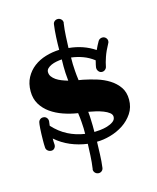

<svg xmlns="http://www.w3.org/2000/svg" viewBox="-121 -834 812 992"><g transform="rotate(-15 284.5 -338.0)"><path d="M532.2 -252.9Q532.2 -211.4 511.2 -179.9Q490.2 -148.4 458.3 -127.4Q426.3 -106.4 388.2 -95.7Q350.1 -85 315.9 -85Q314.9 -53.2 313.7 -17.3Q312.5 18.6 308.1 51.8Q307.1 61.5 300 67.9Q293 74.2 283.2 74.2Q272.5 74.2 264.6 66.7Q256.8 59.1 256.8 47.9Q256.8 46.9 257.3 46.4Q257.8 45.9 257.8 44.9Q262.7 11.2 264.4 -23.9Q266.1 -59.1 267.1 -86.9Q219.7 -93.3 177 -111.3Q134.3 -129.4 99.1 -160.2Q99.1 -151.9 99.1 -143.8Q99.1 -135.7 100.1 -127.9V-126Q100.1 -116.2 93.5 -108.6Q86.9 -101.1 77.1 -101.1Q65.9 -101.1 57.9 -107.7Q49.8 -114.3 48.8 -124Q47.9 -133.8 47.9 -143.6Q47.9 -153.3 47.9 -164.1Q47.9 -182.1 48.6 -198.2Q49.3 -214.4 50 -226.8Q50.8 -239.3 51.8 -247.1Q52.7 -254.9 53.2 -255.9Q54.2 -265.6 61.3 -272.2Q68.4 -278.8 78.1 -278.8Q90.3 -278.8 97.2 -271Q104 -263.2 104 -253.9V-251L101.1 -228Q136.2 -189.5 178 -168.2Q219.7 -147 267.1 -140.1V-141.1Q267.6 -153.3 267.1 -169.9Q266.6 -184.1 265.1 -204.8Q263.7 -225.6 259.8 -252.9Q220.7 -258.8 183.3 -271.7Q146 -284.7 116.7 -305.4Q87.4 -326.2 69.6 -355.7Q51.8 -385.3 51.8 -424.8Q51.8 -466.8 68.6 -498Q85.4 -529.3 113 -550.3Q140.6 -571.3 176.3 -582Q211.9 -592.8 250 -594.2Q250 -625 251.7 -660.6Q253.4 -696.3 257.8 -728Q258.8 -737.8 266.1 -743.9Q273.4 -750 283.2 -750Q293.5 -750 301.3 -742.7Q309.1 -735.4 309.1 -724.1Q309.1 -723.1 308.6 -722.7Q308.1 -722.2 308.1 -721.2Q303.2 -687.5 301.5 -653.1Q299.8 -618.7 298.8 -590.8Q377 -583.5 437 -543Q441.4 -553.7 447.3 -564.5Q453.1 -575.2 459 -585.9Q462.9 -592.3 469 -595.2Q475.1 -598.1 481 -598.1Q492.2 -598.1 499.5 -590.6Q506.8 -583 506.8 -573.2Q506.8 -565.4 502.9 -560.1Q484.4 -526.9 474.1 -497.1Q463.9 -467.3 460.9 -449.2Q459.5 -439.9 452.1 -433.3Q444.8 -426.8 435.1 -426.8Q424.3 -426.8 417.2 -435.1Q410.2 -443.4 410.2 -453.1V-457Q412.6 -472.2 415.3 -481.4Q418 -490.7 418 -493.2Q390.6 -514.2 360.6 -525.1Q330.6 -536.1 298.8 -540V-535.2Q298.3 -522 298.8 -504.4Q299.3 -489.3 300.8 -467.5Q302.2 -445.8 306.2 -417L329.1 -413.1Q363.3 -406.2 399.2 -395.3Q435.1 -384.3 464.6 -365.7Q494.1 -347.2 513.2 -319.8Q532.2 -292.5 532.2 -252.9ZM432.1 -188Q432.1 -200.2 419.9 -209.7Q407.7 -219.2 389.4 -226.3Q371.1 -233.4 350.1 -238.3Q329.1 -243.2 312 -246.1Q314.5 -223.6 314.9 -204.3Q315.4 -185.1 315.9 -170.4V-139.2V-137.2Q327.6 -137.2 347.2 -139.2Q366.7 -141.1 385.7 -146.7Q404.8 -152.3 418.5 -162.4Q432.1 -172.4 432.1 -188ZM164.1 -498Q164.1 -484.4 171.9 -473.6Q179.7 -462.9 192.1 -454.3Q204.6 -445.8 220.7 -439.5Q236.8 -433.1 253.9 -428.2Q251.5 -450.7 250.5 -470.2Q249.5 -489.7 249.5 -504.9Q249.5 -522 250 -537.1V-543Q235.8 -542 220.5 -539.1Q205.1 -536.1 192.6 -530.5Q180.2 -524.9 172.1 -516.8Q164.1 -508.8 164.1 -498Z"/></g></svg>

Font: Ribeye
Style: Regular
Weight: 400
Designer: Astigmatic (AOETI)
Foundry: Astigmatic (AOETI)
Version: Version 1.000